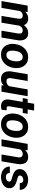

<svg xmlns="http://www.w3.org/2000/svg" viewBox="1563 -2262 709 3875"><g transform="rotate(90 1917.5 -324.5)"><path d="M210 -411.1 138.7 0H1.5L93.3 -528.3H221.7ZM170.4 -282.7 133.8 -282.2Q139.6 -330.1 155.5 -376.5Q171.4 -422.9 199.5 -460Q227.5 -497.1 268.6 -518.6Q309.6 -540 364.3 -538.6Q404.8 -537.6 431.6 -522Q458.5 -506.3 474.1 -480.5Q489.7 -454.6 494.9 -421.4Q500 -388.2 496.6 -352.5L438 0H300.8L356.9 -337.4Q359.9 -361.8 356.4 -382.3Q353 -402.8 339.4 -415.3Q325.7 -427.7 297.9 -428.7Q267.6 -429.7 245.1 -416.7Q222.7 -403.8 207.8 -382.3Q192.9 -360.8 183.6 -334.7Q174.3 -308.6 170.4 -282.7ZM478.5 -298.8 429.2 -292Q434.6 -338.9 450.7 -383.1Q466.8 -427.2 494.6 -462.9Q522.5 -498.5 562.5 -519Q602.5 -539.6 655.3 -538.6Q698.7 -537.1 727.5 -520.5Q756.3 -503.9 772.2 -475.6Q788.1 -447.3 793 -411.9Q797.9 -376.5 793.9 -337.4L737.3 0H599.6L656.2 -337.9Q659.2 -362.3 655.8 -382.6Q652.3 -402.8 638.9 -415.3Q625.5 -427.7 597.7 -428.2Q569.8 -429.2 549.1 -418.2Q528.3 -407.2 514.2 -388.4Q500 -369.6 491.2 -346.2Q482.4 -322.8 478.5 -298.8Z M866.2 -255.9 867.7 -266.1Q873.5 -322.3 894.8 -371.8Q916 -421.4 951.4 -459.2Q986.8 -497.1 1034.9 -518.3Q1083 -539.6 1143.1 -538.1Q1200.2 -537.1 1241.7 -515.1Q1283.2 -493.2 1309.8 -456.1Q1336.4 -418.9 1347.4 -371.1Q1358.4 -323.2 1353.5 -270L1352.5 -259.3Q1346.2 -203.6 1324.5 -154.5Q1302.7 -105.5 1267.3 -68.1Q1231.9 -30.8 1183.6 -9.8Q1135.3 11.2 1076.2 9.8Q1020 8.8 978 -12.9Q936 -34.7 909.7 -71.5Q883.3 -108.4 872.6 -155.8Q861.8 -203.1 866.2 -255.9ZM1004.9 -266.1 1003.9 -255.4Q1001.5 -231.9 1002.4 -205.3Q1003.4 -178.7 1011 -154.8Q1018.6 -130.9 1036.1 -115.5Q1053.7 -100.1 1084.5 -99.1Q1117.2 -98.1 1140.6 -112.5Q1164.1 -127 1179.2 -151.1Q1194.3 -175.3 1203.1 -203.9Q1211.9 -232.4 1214.8 -259.8L1215.8 -270Q1217.8 -293.5 1217 -320.6Q1216.3 -347.7 1208.5 -371.8Q1200.7 -396 1183.1 -411.9Q1165.5 -427.7 1134.8 -428.7Q1102.1 -429.7 1078.6 -414.8Q1055.2 -399.9 1040 -375.5Q1024.9 -351.1 1016.4 -322.3Q1007.8 -293.5 1004.9 -266.1Z M1715.8 -133.8 1784.2 -528.3H1921.9L1830.1 0H1701.2ZM1747.1 -235.4 1786.6 -236.3Q1781.2 -189.9 1766.1 -145.5Q1751 -101.1 1724.6 -65.4Q1698.2 -29.8 1659.2 -9.3Q1620.1 11.2 1566.9 10.3Q1523.4 9.3 1493.7 -6.6Q1463.9 -22.5 1446.3 -49.6Q1428.7 -76.7 1422.6 -111.8Q1416.5 -147 1420.4 -187L1477.5 -528.3H1614.7L1557.1 -185.1Q1555.7 -168.5 1557.1 -153.6Q1558.6 -138.7 1564.9 -127Q1571.3 -115.2 1583 -108.2Q1594.7 -101.1 1614.3 -100.6Q1655.8 -99.1 1683.1 -117.4Q1710.4 -135.7 1725.8 -167Q1741.2 -198.2 1747.1 -235.4Z M2276.9 -528.3 2259.3 -428.7H1960L1977.5 -528.3ZM2074.2 -658.7H2211.4L2125.5 -158.2Q2123.5 -141.1 2125.7 -129.2Q2127.9 -117.2 2136.7 -110.8Q2145.5 -104.5 2164.1 -103.5Q2174.3 -103 2184.6 -104.2Q2194.8 -105.5 2205.6 -106.9L2195.8 -2Q2176.3 3.9 2156.5 6.6Q2136.7 9.3 2116.2 9.3Q2069.3 8.3 2039.3 -11.2Q2009.3 -30.8 1996.3 -65.2Q1983.4 -99.6 1987.8 -145Z M2272 -255.9 2273.4 -266.1Q2279.3 -322.3 2300.5 -371.8Q2321.8 -421.4 2357.2 -459.2Q2392.6 -497.1 2440.7 -518.3Q2488.8 -539.6 2548.8 -538.1Q2606 -537.1 2647.5 -515.1Q2689 -493.2 2715.6 -456.1Q2742.2 -418.9 2753.2 -371.1Q2764.2 -323.2 2759.3 -270L2758.3 -259.3Q2752 -203.6 2730.2 -154.5Q2708.5 -105.5 2673.1 -68.1Q2637.7 -30.8 2589.4 -9.8Q2541 11.2 2481.9 9.8Q2425.8 8.8 2383.8 -12.9Q2341.8 -34.7 2315.4 -71.5Q2289.1 -108.4 2278.3 -155.8Q2267.6 -203.1 2272 -255.9ZM2410.6 -266.1 2409.7 -255.4Q2407.2 -231.9 2408.2 -205.3Q2409.2 -178.7 2416.7 -154.8Q2424.3 -130.9 2441.9 -115.5Q2459.5 -100.1 2490.2 -99.1Q2522.9 -98.1 2546.4 -112.5Q2569.8 -127 2585 -151.1Q2600.1 -175.3 2608.9 -203.9Q2617.7 -232.4 2620.6 -259.8L2621.6 -270Q2623.5 -293.5 2622.8 -320.6Q2622.1 -347.7 2614.3 -371.8Q2606.4 -396 2588.9 -411.9Q2571.3 -427.7 2540.5 -428.7Q2507.8 -429.7 2484.4 -414.8Q2460.9 -399.9 2445.8 -375.5Q2430.7 -351.1 2422.1 -322.3Q2413.6 -293.5 2410.6 -266.1Z M3000.5 -407.7 2929.7 0H2792L2883.8 -528.3H3012.7ZM2960 -282.7 2925.8 -281.7Q2931.2 -329.1 2947.3 -375.5Q2963.4 -421.9 2991.5 -459.2Q3019.5 -496.6 3060.3 -518.1Q3101.1 -539.6 3155.3 -538.6Q3199.2 -537.1 3227.8 -520.3Q3256.3 -503.4 3271.7 -475.1Q3287.1 -446.8 3291.7 -411.1Q3296.4 -375.5 3292.5 -336.9L3235.8 0H3097.7L3154.8 -338.4Q3157.7 -364.3 3153.3 -384.3Q3148.9 -404.3 3134 -416Q3119.1 -427.7 3090.8 -428.2Q3059.6 -429.2 3036.9 -416.5Q3014.2 -403.8 2998.5 -382.3Q2982.9 -360.8 2973.6 -335Q2964.4 -309.1 2960 -282.7Z M3645 -148.9Q3648.9 -172.4 3633.3 -185.3Q3617.7 -198.2 3595 -205.1Q3572.3 -211.9 3555.7 -215.8Q3526.4 -223.6 3496.8 -235.6Q3467.3 -247.6 3443.4 -265.6Q3419.4 -283.7 3405.3 -309.8Q3391.1 -335.9 3392.6 -371.6Q3394 -414.1 3414.3 -445.6Q3434.6 -477.1 3466.8 -497.8Q3499 -518.6 3537.1 -528.8Q3575.2 -539.1 3612.8 -538.1Q3665.5 -537.6 3710.7 -518.6Q3755.9 -499.5 3783.9 -461.9Q3812 -424.3 3812 -368.2L3675.8 -368.7Q3676.3 -390.1 3668.9 -406.2Q3661.6 -422.4 3646.5 -431.2Q3631.3 -439.9 3607.9 -439.9Q3589.4 -439.9 3571 -432.9Q3552.7 -425.8 3539.6 -412.1Q3526.4 -398.4 3522.9 -378.4Q3520 -361.8 3527.8 -351.1Q3535.6 -340.3 3548.8 -333.7Q3562 -327.1 3576.7 -323Q3591.3 -318.8 3603 -316.4Q3646 -305.2 3687 -287.6Q3728 -270 3753.9 -238.5Q3779.8 -207 3777.8 -154.8Q3776.4 -110.4 3754.4 -78.9Q3732.4 -47.4 3698 -27.6Q3663.6 -7.8 3623.8 1.2Q3584 10.3 3545.9 9.8Q3492.7 8.8 3446 -11.7Q3399.4 -32.2 3370.6 -71.5Q3341.8 -110.8 3341.3 -168L3470.2 -167.5Q3470.7 -142.1 3480.5 -124.5Q3490.2 -106.9 3508.5 -97.9Q3526.9 -88.9 3552.2 -88.9Q3572.3 -88.4 3592 -94.2Q3611.8 -100.1 3626.5 -113.5Q3641.1 -127 3645 -148.9Z"/></g></svg>

Font: Roboto
Style: Bold Italic
Weight: 700
Italic angle: -12°
Designer: Christian Robertson
Foundry: Google
Version: Version 3.0